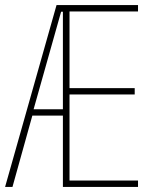

<svg xmlns="http://www.w3.org/2000/svg" viewBox="-20 -734 610 754"><path d="M522 0V-25H253V-363H509V-388H253V-689H522V-714H202L0 0H29L107 -280H227V0ZM112 -305 220 -688H227V-305Z"/></svg>

Font: Noto Sans Devanagari UI ExtraCondensed Thin
Style: Regular
Weight: 100
Width: 2
Designer: Jelle Bosma - Monotype Design Team
Foundry: Monotype Imaging Inc.
Version: Version 2.004